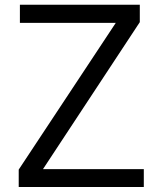

<svg xmlns="http://www.w3.org/2000/svg" viewBox="-20 -751 673 796"><path d="M57.6 24.4V-47.9L460 -656.2H62.5V-731.4H559.6V-659.2L158.2 -49.8H576.2V24.4Z"/></svg>

Font: GenEi M Gothic v2 Regular
Style: Regular
Weight: 400
Version: Version 2.0